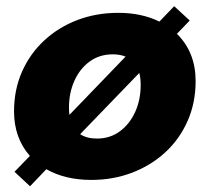

<svg xmlns="http://www.w3.org/2000/svg" viewBox="-20 -584 694 636"><path d="M282.5 12Q196 12 133.5 -23.5L79.5 33L28 -15L79 -67.5Q26.5 -127 26.5 -215Q26.5 -287 53 -346.8Q79.5 -406.5 126.8 -450.2Q174 -494 236.8 -517.8Q299.5 -541.5 371.5 -541.5Q449 -541.5 508 -512.5L557 -563.5L608.5 -516L566 -472Q628 -411 628 -315.5Q628 -243 601.2 -182.8Q574.5 -122.5 527 -79Q479.5 -35.5 417 -11.8Q354.5 12 282.5 12ZM208.5 -228Q208.5 -215 210 -203.5L396 -396.5Q377.5 -404 353.5 -404Q309.5 -404 277 -380.2Q244.5 -356.5 226.5 -316.5Q208.5 -276.5 208.5 -228ZM301 -125Q344.5 -125 377 -149Q409.5 -173 427.8 -213.2Q446 -253.5 446 -302.5Q446 -325 441.5 -342.5L245.5 -139.5Q267.5 -125 301 -125Z"/></svg>

Font: Epilogue ExtraBold
Style: Italic
Weight: 800
Italic angle: -12°
Designer: Tyler Finck
Foundry: Etcetera Type Co
Version: Version 2.111; ttfautohint (v1.8.3)